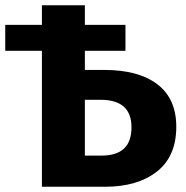

<svg xmlns="http://www.w3.org/2000/svg" viewBox="-20 -713 709 733"><path d="M653 -229Q653 -116 579 -58Q505 0 381 0H140V-519H0V-618H140V-693H304V-618H459V-519H304V-446H378Q509 -446 581 -391Q653 -336 653 -229ZM482 -227Q482 -332 364 -332H304V-119H368Q482 -119 482 -227Z"/></svg>

Font: Fira Sans BGR
Style: Bold
Weight: 700
Designer: bBox Type GmbH & Carrois Corporate GbR & Edenspiekermann AG
Foundry: bBox Type GmbH & Carrois Corporate GbR & Edenspiekermann AG
Version: Version 4.301